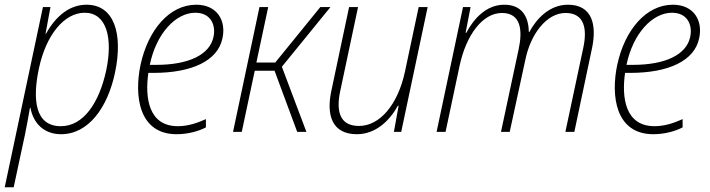

<svg xmlns="http://www.w3.org/2000/svg" viewBox="-51 -559 3008 814"><path d="M-31 235H7L55 11C62 -23 70 -67 76 -102H78C91 -34 137 10 208 10C324 10 406 -103 437 -253C471 -416 433 -539 316 -539C247 -539 188 -495 144 -416H142L163 -529H131ZM207 -24C95 -24 87 -142 114 -269C145 -414 223 -505 308 -505C400 -505 429 -400 399 -259C369 -123 303 -24 207 -24Z M698 10C746 10 792 -3 822 -19V-54C788 -39 749 -24 703 -24C578 -24 563 -146 578 -250H600C762 -250 872 -301 892 -396C909 -472 869 -539 781 -539C667 -539 577 -432 545 -285C517 -153 537 10 698 10ZM777 -505C844 -505 865 -451 854 -402C838 -327 749 -284 611 -284H584C612 -419 695 -505 777 -505Z M937 0H974L1029 -259H1113L1209 0H1248L1144 -276L1350 -529H1307L1116 -294H1036L1086 -529H1049Z M1462 10C1543 10 1602 -49 1636 -111H1639L1619 0H1650L1762 -529H1724L1666 -256C1636 -115 1559 -25 1471 -25C1388 -25 1374 -89 1391 -171L1467 -529H1429L1354 -175C1331 -69 1358 10 1462 10Z M1800 0H1838L1897 -278C1925 -411 1995 -504 2077 -504C2158 -504 2165 -430 2148 -351L2073 0H2110L2177 -309C2199 -413 2265 -504 2347 -504C2427 -504 2439 -436 2422 -357L2346 0H2384L2459 -355C2480 -455 2459 -539 2357 -539C2278 -539 2223 -479 2193 -423H2191C2190 -493 2158 -539 2087 -539C2010 -539 1957 -479 1926 -420H1923L1944 -529H1912Z M2719 10C2767 10 2813 -3 2843 -19V-54C2809 -39 2770 -24 2724 -24C2599 -24 2584 -146 2599 -250H2621C2783 -250 2893 -301 2913 -396C2930 -472 2890 -539 2802 -539C2688 -539 2598 -432 2566 -285C2538 -153 2558 10 2719 10ZM2798 -505C2865 -505 2886 -451 2875 -402C2859 -327 2770 -284 2632 -284H2605C2633 -419 2716 -505 2798 -505Z"/></svg>

Font: Noto Sans SemiCondensed ExtraLight
Style: Italic
Weight: 200
Width: 4
Italic angle: -12°
Designer: Monotype Design Team
Foundry: Monotype Imaging Inc.
Version: Version 2.013